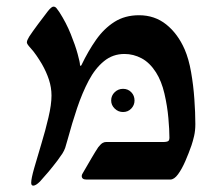

<svg xmlns="http://www.w3.org/2000/svg" viewBox="-20 -548 678 586"><path d="M81.5 18.6Q75.2 18.6 75.2 9.8Q75.2 -2.9 84.5 -35.4Q93.8 -67.9 106.2 -108.9Q118.7 -149.9 127.9 -189.5Q137.2 -229 137.2 -256.3Q137.2 -280.8 129.4 -304.7Q121.6 -328.6 107.9 -352.5Q100.1 -365.7 90.8 -379.2Q81.5 -392.6 72.8 -401.9Q62 -413.6 62 -418.5Q62 -422.9 64.5 -427.5Q66.9 -432.1 69.3 -436.5Q78.6 -450.7 96.2 -474.4Q113.8 -498 126 -513.7Q137.2 -527.8 143.1 -527.8Q148.4 -527.8 152.3 -523.2Q156.2 -518.6 161.1 -511.2Q182.1 -478.5 196 -443.8Q210 -409.2 217 -383.3Q224.1 -357.4 224.1 -350.1Q224.1 -347.2 225.6 -347.2Q227.5 -347.2 228.5 -349.1Q249 -392.1 273.2 -426.5Q297.4 -460.9 329.3 -481.2Q361.3 -501.5 404.3 -501.5Q452.1 -501.5 487.3 -473.4Q522.5 -445.3 543.5 -397.5Q556.2 -368.2 563.2 -327.9Q570.3 -287.6 573.2 -245.6Q576.2 -203.6 576.2 -169.4Q576.2 -149.4 572.5 -133.3Q568.8 -117.2 564.5 -104.5Q556.2 -80.6 545.7 -56.4Q535.2 -32.2 523.4 -16.1Q511.7 0 499.5 0H244.1Q229.5 0 229.5 -10.7Q229.5 -15.6 234.9 -23.4Q248 -45.9 259.5 -65.7Q271 -85.4 279.8 -98.6Q287.6 -108.4 293 -111.6Q298.3 -114.7 304.7 -114.7H481.4Q487.3 -114.7 492.2 -116.7Q497.1 -118.7 497.1 -127.9Q497.1 -151.4 493.9 -187.7Q490.7 -224.1 481.9 -262.2Q473.1 -300.3 456.1 -327.1Q437 -356.9 412.1 -370.1Q387.2 -383.3 359.9 -383.3Q324.2 -383.3 297.4 -361.3Q270.5 -339.4 250.7 -302Q231 -264.6 215.3 -218Q199.7 -171.4 186.5 -122.6Q182.1 -106 179 -96.9Q175.8 -87.9 170.7 -79.8Q165.5 -71.8 155.8 -58.6Q140.6 -38.6 128.2 -23.9Q115.7 -9.3 102.1 5.9Q89.4 18.6 81.5 18.6ZM355.5 -206.1Q340.8 -206.1 330.1 -216.6Q319.3 -227.1 319.3 -241.2Q319.3 -256.3 330.1 -266.6Q340.8 -276.9 355.5 -276.9Q370.6 -276.9 380.6 -266.6Q390.6 -256.3 390.6 -241.2Q390.6 -227.1 380.6 -216.6Q370.6 -206.1 355.5 -206.1Z"/></svg>

Font: David Libre Medium
Style: Regular
Weight: 500
Designer: Ismar David, J. Victor Gaultney, Annie Olsen and Meir Sadan
Foundry: Monotype Imaging Inc. & SIL International
Version: Version 1.100; ttfautohint (v1.8.4.7-5d5b)